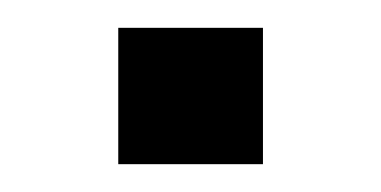

<svg xmlns="http://www.w3.org/2000/svg" viewBox="-20 -118 274 138"><path d="M169 -98V0H65V-98Z"/></svg>

Font: Syne
Style: Regular
Weight: 400
Designer: Lucas Descroix
Foundry: Bonjour Monde
Version: Version 2.200